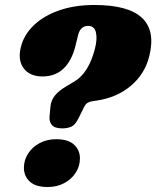

<svg xmlns="http://www.w3.org/2000/svg" viewBox="-20 -740 628 771"><path d="M182.5 -311.5Q185 -337.5 200.5 -356.5Q216 -375.5 245.5 -393L279 -413Q336 -447 361 -543.5Q371.5 -584 365.2 -610Q359 -636 334 -636Q302.5 -636 293.5 -598.5L282.5 -554Q268 -496 235 -464.5Q202 -433 150.5 -433Q100 -433 75.2 -465.5Q50.5 -498 64 -552Q76 -600 115.2 -638Q154.5 -676 216.8 -698Q279 -720 359 -720Q630.5 -720 579.5 -514.5Q561.5 -442.5 505.2 -395.2Q449 -348 367.5 -336L350.5 -333.5Q340 -332 331.8 -327.2Q323.5 -322.5 316.5 -308L296.5 -267.5Q282.5 -238.5 266.8 -231.5Q251 -224.5 230.5 -224.5Q200 -224.5 188.5 -237.8Q177 -251 179 -273ZM171.5 11Q123 11 99.5 -11Q76 -33 76 -66Q76 -97 92.8 -123.2Q109.5 -149.5 138.8 -165.2Q168 -181 205.5 -181Q254 -181 277.5 -159Q301 -137 301 -104Q301 -73 284.2 -46.8Q267.5 -20.5 238.2 -4.8Q209 11 171.5 11Z"/></svg>

Font: Fraunces 144pt SuperSoft Black
Style: Italic
Weight: 900
Italic angle: -16°
Version: Version 1.000;[b76b70a41]